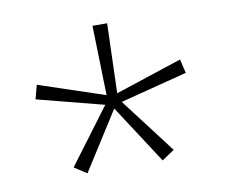

<svg xmlns="http://www.w3.org/2000/svg" viewBox="-53 -863 604 516"><g transform="rotate(-10 249.0 -605.5)"><path d="M269 -800 263 -610 445 -670 454 -632 271 -585 386 -434 352 -411 248 -571 147 -412 113 -434 226 -585 44 -632 54 -670 234 -610 229 -800Z"/></g></svg>

Font: Noto Sans Tamil ExtraCondensed ExtraLight
Style: Regular
Weight: 200
Width: 2
Designer: Jelle Bosma - Monotype Design Team
Foundry: Monotype Imaging Inc.
Version: Version 2.004; ttfautohint (v1.8.4.7-5d5b)